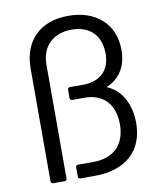

<svg xmlns="http://www.w3.org/2000/svg" viewBox="-81 -774 704 839"><g transform="rotate(-10 271.5 -354.5)"><path d="M87 0H138C144 0 148 -4 148 -10V-515C148 -600 204 -647 282 -647C363 -647 409 -599 411 -523C413 -447 369 -401 290 -401H232C226 -401 222 -397 222 -391V-354C222 -348 226 -344 232 -344H290C370 -343 419 -292 419 -203C419 -112 365 -61 276 -61H208C202 -61 198 -57 198 -51V-10C198 -4 202 0 208 0H270C410 0 490 -73 490 -197C490 -281 453 -346 394 -371C391 -372 391 -374 394 -375C452 -400 483 -453 482 -525C481 -638 400 -709 279 -709C154 -709 77 -635 77 -510V-10C77 -4 81 0 87 0Z"/></g></svg>

Font: Elastic
Style: elastic
Weight: 400
Designer: Jeremy Tribby
Foundry: Tribby Type
Version: Version 1.422;hotconv 1.0.109;makeotfexe 2.5.65596